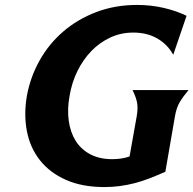

<svg xmlns="http://www.w3.org/2000/svg" viewBox="-20 -739 784 778"><path d="M650 -43Q616 -28 585 -16Q554 -4 524.5 3.5Q495 11 465 15Q435 19 403 19Q313 19 247.5 -10Q182 -39 142 -89.5Q102 -140 89 -207.5Q76 -275 89 -351Q103 -427 140.5 -494Q178 -561 236 -611Q294 -661 370 -690Q446 -719 535 -719Q592 -719 643.5 -707Q695 -695 736 -675L682 -517Q659 -559 617.5 -583Q576 -607 520 -607Q470 -607 427 -587Q384 -567 350.5 -532.5Q317 -498 294 -451.5Q271 -405 262 -351Q252 -297 258.5 -250Q265 -203 286.5 -168.5Q308 -134 345.5 -114Q383 -94 435 -94Q452 -94 470 -96.5Q488 -99 505 -105L534 -268Q540 -303 535 -325.5Q530 -348 517 -374H744Q722 -348 708.5 -325.5Q695 -303 689 -268Z"/></svg>

Font: LT Museum
Style: Bold Italic
Weight: 700
Designer: Daniel Lyons
Foundry: LyonsType
Version: Version 1.011